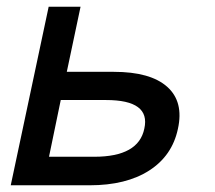

<svg xmlns="http://www.w3.org/2000/svg" viewBox="-20 -552 640 572"><path d="M12 0 125 -532H220L179 -338H319Q428 -338 478 -293.5Q528 -249 510 -168Q493 -88 424.5 -44Q356 0 247 0ZM126 -85H261Q393 -85 410 -169Q429 -254 296 -254H161Z"/></svg>

Font: Geist Mono Medium
Style: Italic
Weight: 500
Italic angle: -12°
Monospace: yes
Designer: Basement.studio, Andrés Briganti, Mateo Zaragoza
Foundry: Basement.studio, Vercel, Andrés Briganti, Guido Ferreyra, Mateo Zaragoza
Version: Version 1.500; ttfautohint (v1.8.4.7-5d5b)